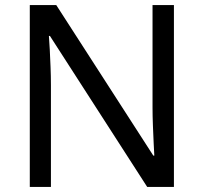

<svg xmlns="http://www.w3.org/2000/svg" viewBox="-20 -734 800 754"><path d="M663 0H558L176 -593H172Q174 -570 175.5 -538.5Q177 -507 178.5 -471.5Q180 -436 180 -399V0H97V-714H201L582 -123H586Q585 -139 583.5 -171Q582 -203 580.5 -241Q579 -279 579 -311V-714H663Z"/></svg>

Font: lbangla05
Style: Book
Weight: 400
Designer: Jelle Bosma - Monotype Design Team
Foundry: Monotype Imaging Inc.
Version: Version 2.003